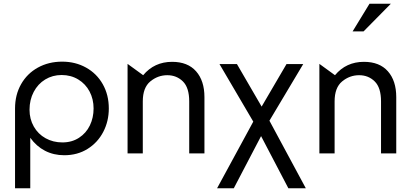

<svg xmlns="http://www.w3.org/2000/svg" viewBox="-20 -826 2215 1034"><path d="M484 -242Q484 -292 462.5 -333Q441 -374 401.5 -398Q362 -422 312 -422Q263 -422 223.5 -398Q184 -374 161.5 -331Q139 -288 139 -235Q139 -185 162 -144.5Q185 -104 225.5 -81.5Q266 -59 316 -59Q367 -59 405.5 -84Q444 -109 464 -150.5Q484 -192 484 -242ZM315 -494Q386 -494 443.5 -462Q501 -430 533.5 -372.5Q566 -315 566 -242Q566 -173 536 -115.5Q506 -58 451.5 -24Q397 10 326 10Q269 10 222.5 -14Q176 -38 143 -84V188H61V-242Q61 -315 93.5 -372.5Q126 -430 184 -462Q242 -494 315 -494Z M907 -493Q811 -493 751 -421L667 -482V0H749V-280Q749 -354 789.5 -387.5Q830 -421 881 -421Q931 -421 965 -387.5Q999 -354 999 -280V0H1081V-303Q1081 -391 1036 -442Q991 -493 907 -493Z M1389 -252 1256 -481H1162L1344 -171L1149 188H1239L1386 -93L1533 188H1627L1431 -176L1613 -481H1523Z M1940 -493Q1844 -493 1784 -421L1700 -482V0H1782V-280Q1782 -354 1822.5 -387.5Q1863 -421 1914 -421Q1964 -421 1998 -387.5Q2032 -354 2032 -280V0H2114V-303Q2114 -391 2069 -442Q2024 -493 1940 -493ZM1879 -657H1938L2085 -806H1970Z"/></svg>

Font: Geom Light
Style: Regular
Weight: 300
Version: Version 1.102